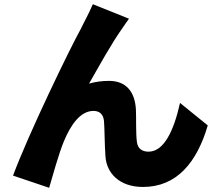

<svg xmlns="http://www.w3.org/2000/svg" viewBox="-20 -832 1040 914"><path d="M594 -743 422 -812C401 -763 379 -725 366 -697C313 -602 116 -195 42 4L214 62C230 7 260 -101 284 -159C318 -241 364 -304 425 -304C456 -304 472 -286 475 -256C478 -223 478 -139 482 -88C487 -8 548 58 661 58C820 58 917 -57 969 -235L837 -342C807 -208 760 -110 687 -110C660 -110 636 -122 632 -155C626 -193 629 -275 627 -311C622 -397 579 -447 499 -447C467 -447 435 -443 404 -434C452 -518 510 -624 562 -697C573 -712 583 -729 594 -743Z"/></svg>

Font: Noto Sans CJK TC Black
Style: Regular
Weight: 900
Designer: Ryoko NISHIZUKA 西塚涼子 (kana, bopomofo & ideographs); Paul D. Hunt (Latin, Greek & Cyrillic); Sandoll Communications 산돌커뮤니
Foundry: Adobe
Version: Version 2.004;hotconv 1.0.118;makeotfexe 2.5.65603